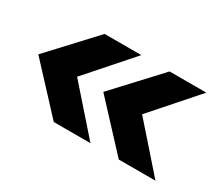

<svg xmlns="http://www.w3.org/2000/svg" viewBox="-82 -657 914 793"><g transform="rotate(30 375.0 -260.0)"><path d="M30 -260 225 -470H400L215 -260L400 -50H225ZM340 -260 535 -470H710L525 -260L710 -50H535Z"/></g></svg>

Font: Xolonium
Style: Bold
Weight: 700
Designer: Severin Meyer
Version: Version 4.2